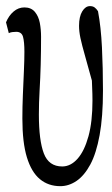

<svg xmlns="http://www.w3.org/2000/svg" viewBox="-25 -559 376 642"><path d="M176.8 63.5Q136.7 63.5 108.4 40Q80.1 16.6 64.9 -33Q49.8 -82.5 49.8 -162.6Q49.8 -201.2 51.5 -242.2Q53.2 -283.2 54.9 -320.8Q56.6 -358.4 56.6 -385.7Q56.6 -418.9 52 -435.8Q47.4 -452.6 29.3 -452.6Q22.5 -452.6 15.9 -451.7Q9.3 -450.7 4.4 -448.2L-4.9 -484.4Q4.4 -506.8 20.5 -520.5Q36.6 -534.2 56.6 -534.2Q79.1 -534.2 91.6 -519.3Q104 -504.4 108.2 -482.2Q112.3 -460 112.3 -436Q112.3 -387.7 111.1 -343Q109.9 -298.3 107.4 -256.6Q105 -214.8 105 -175.8Q105 -89.4 121.6 -45.9Q138.2 -2.4 183.1 -2.4Q211.4 -2.4 234.4 -28.3Q257.3 -54.2 270.8 -103.3Q284.2 -152.3 284.2 -222.7Q284.2 -244.1 283 -270Q281.7 -295.9 280.8 -329.1H293.5V-249Q272 -327.1 260.3 -368.7Q248.5 -410.2 243.9 -432.1Q239.3 -454.1 239.3 -472.7Q239.3 -503.4 250 -521Q260.7 -538.6 275.9 -538.6Q285.2 -538.6 291.3 -534.2Q297.4 -529.8 302.7 -521.5Q312.5 -469.7 315.9 -400.6Q319.3 -331.5 319.3 -255.9Q319.3 -168.5 308.1 -107.2Q296.9 -45.9 276.9 -8.8Q256.8 28.3 231 45.9Q205.1 63.5 176.8 63.5Z"/></svg>

Font: Scarab Serif
Style: Condensed
Weight: 400
Designer: John Roberts
Foundry: Scarab
Version: 1.0